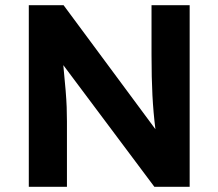

<svg xmlns="http://www.w3.org/2000/svg" viewBox="-20 -720 842 740"><path d="M91 0V-700H225L579 -222Q571 -286 567.5 -352.5Q564 -419 564 -509V-700H711V0H575L224 -469Q230 -408 233 -371Q236 -334 237 -307.5Q238 -281 238 -252V0Z"/></svg>

Font: Lexend Deca SemiBold
Style: Regular
Weight: 600
Designer: Bonnie Shaver-Troup, Thomas Jockin
Foundry: Lexend
Version: Version 1.008; ttfautohint (v1.8.4.7-5d5b)